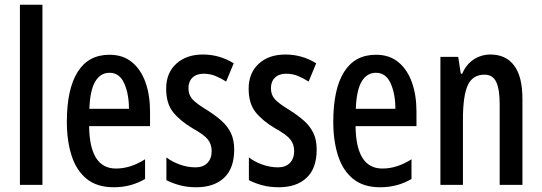

<svg xmlns="http://www.w3.org/2000/svg" viewBox="-20 -780 2285 810"><path d="M159 0H64V-760H159Z M442 -549Q499 -549 537 -517.5Q575 -486 594 -432Q613 -378 613 -309V-248H356Q358 -69 469 -69Q500 -69 530 -78.5Q560 -88 592 -108V-25Q533 10 460 10Q389 10 345.5 -25.5Q302 -61 282 -123.5Q262 -186 262 -266Q262 -404 307.5 -476.5Q353 -549 442 -549ZM442 -473Q404 -473 382 -436.5Q360 -400 357 -321H524Q524 -384 504 -428.5Q484 -473 442 -473Z M968 -149Q968 -70 925.5 -30Q883 10 808 10Q770 10 738.5 1.5Q707 -7 682 -20V-116Q705 -98 738 -86Q771 -74 805 -74Q837 -74 855 -92.5Q873 -111 873 -143Q873 -171 857 -191.5Q841 -212 792 -239Q740 -270 710.5 -306.5Q681 -343 681 -406Q681 -472 723.5 -511Q766 -550 836 -550Q906 -550 966 -513L934 -436Q912 -450 889 -459.5Q866 -469 839 -469Q809 -469 792 -452.5Q775 -436 775 -408Q775 -380 791.5 -361.5Q808 -343 856 -314Q889 -293 914 -271Q939 -249 953.5 -220Q968 -191 968 -149Z M1316 -149Q1316 -70 1273.5 -30Q1231 10 1156 10Q1118 10 1086.5 1.5Q1055 -7 1030 -20V-116Q1053 -98 1086 -86Q1119 -74 1153 -74Q1185 -74 1203 -92.5Q1221 -111 1221 -143Q1221 -171 1205 -191.5Q1189 -212 1140 -239Q1088 -270 1058.5 -306.5Q1029 -343 1029 -406Q1029 -472 1071.5 -511Q1114 -550 1184 -550Q1254 -550 1314 -513L1282 -436Q1260 -450 1237 -459.5Q1214 -469 1187 -469Q1157 -469 1140 -452.5Q1123 -436 1123 -408Q1123 -380 1139.5 -361.5Q1156 -343 1204 -314Q1237 -293 1262 -271Q1287 -249 1301.5 -220Q1316 -191 1316 -149Z M1566 -549Q1623 -549 1661 -517.5Q1699 -486 1718 -432Q1737 -378 1737 -309V-248H1480Q1482 -69 1593 -69Q1624 -69 1654 -78.5Q1684 -88 1716 -108V-25Q1657 10 1584 10Q1513 10 1469.5 -25.5Q1426 -61 1406 -123.5Q1386 -186 1386 -266Q1386 -404 1431.5 -476.5Q1477 -549 1566 -549ZM1566 -473Q1528 -473 1506 -436.5Q1484 -400 1481 -321H1648Q1648 -384 1628 -428.5Q1608 -473 1566 -473Z M2049 -550Q2114 -550 2149 -503.5Q2184 -457 2184 -363V0H2088V-341Q2088 -403 2073.5 -434Q2059 -465 2024 -465Q1974 -465 1953.5 -420.5Q1933 -376 1933 -275V0H1838V-540H1913L1924 -469H1930Q1947 -509 1979 -529.5Q2011 -550 2049 -550Z"/></svg>

Font: Noto Sans Kannada ExtraCondensed Medium
Style: Regular
Weight: 500
Width: 2
Designer: Jelle Bosma - Monotype Design Team
Foundry: Monotype Imaging Inc.
Version: Version 2.005; ttfautohint (v1.8.4.7-5d5b)